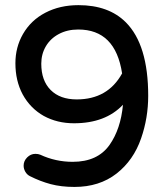

<svg xmlns="http://www.w3.org/2000/svg" viewBox="-20 -718 653 754"><path d="M287.1 -602.1Q243.7 -602.1 210.4 -584Q177.7 -566.4 159.9 -535.9Q142.1 -505.4 142.1 -467.8Q142.1 -401.4 179 -364.5Q215.8 -327.6 281.2 -327.6Q403.3 -327.6 459.5 -429.7Q446.3 -516.1 403.3 -559.1Q360.4 -602.1 287.1 -602.1ZM462.9 -306.6Q394 -233.9 270.5 -233.9Q204.6 -233.9 151.9 -262.7Q126.5 -276.9 105.2 -298.3Q84 -319.8 68.8 -347.7Q40.5 -400.9 40.5 -469.7Q40.5 -532.7 70.3 -584.5Q101.6 -638.7 158.4 -668.2Q215.3 -697.8 288.1 -697.8Q406.7 -697.8 474.1 -630.4Q562 -542.5 562 -341.8Q562 -254.9 534.2 -174.8Q504.4 -88.4 437.3 -36.1Q370.1 16.1 272.5 16.1Q220.2 16.1 179 5.1Q137.7 -5.9 97.2 -26.4Q85.9 -32.2 79.3 -43.7Q72.8 -55.2 72.8 -67.4Q72.8 -85.9 86.7 -99.9Q100.6 -113.8 119.1 -113.8Q129.9 -113.8 138.2 -110.4Q198.2 -82.5 265.6 -82.5Q363.3 -82.5 410.2 -148.9Q454.1 -211.4 462.9 -306.6Z"/></svg>

Font: YuPearl-Medium
Style: Medium
Weight: 500
Designer: Max Yao
Foundry: Max-Everyday
Version: Version 1.011; ttfautohint (v1.8.3)